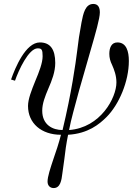

<svg xmlns="http://www.w3.org/2000/svg" viewBox="-20 -671 697 973"><path d="M36 -268 56 -262C74 -314 125 -426 171 -426C191 -426 196 -420 196 -386C196 -352 178 -306 159 -261C140 -214 122 -169 122 -134C122 -46 190 12 289 12C278 55 264 97 251 134C235 182 221 224 221 249C221 270 234 282 252 282C286 282 292 242 296 208L306 136C310 98 316 57 325 12C426 6 483 -41 520 -78C583 -141 633 -258 633 -362C633 -410 621 -456 575 -456C544 -456 534 -428 534 -398C534 -378 539 -360 548 -342C559 -317 570 -288 570 -253C570 -176 490 -24 330 -12C335 -40 343 -71 351 -102C367 -163 386 -234 438 -412C465 -505 486 -578 486 -608C486 -632 478 -651 453 -651C412 -651 402 -603 393 -557C383 -504 376 -457 371 -412C363 -349 343 -203 297 -12C247 -12 194 -38 194 -110C194 -146 208 -182 225 -222C243 -263 260 -307 260 -352C260 -422 234 -456 182 -456C110 -456 57 -328 36 -268Z"/></svg>

Font: Old Standard
Style: Italic
Weight: 400
Italic angle: -15.2°
Designer: Alexey Kryukov <alexios@thessalonica.org.ru>
Version: Version 2.0